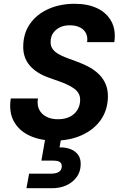

<svg xmlns="http://www.w3.org/2000/svg" viewBox="-20 -732 645 1016"><path d="M269 12Q193 12 137 -14Q81 -40 53.5 -89.5Q26 -139 37 -211H181Q175 -178 187 -153Q199 -128 225 -114.5Q251 -101 286 -101Q322 -101 348 -113.5Q374 -126 388.5 -148.5Q403 -171 404 -200Q405 -221 396.5 -236.5Q388 -252 372 -263.5Q356 -275 335.5 -284.5Q315 -294 290.5 -302.5Q266 -311 241 -320Q172 -344 136.5 -386.5Q101 -429 103 -489Q104 -557 139.5 -607Q175 -657 236.5 -684.5Q298 -712 375 -712Q445 -712 495 -688Q545 -664 569.5 -618.5Q594 -573 585 -509H441Q445 -536 435 -556Q425 -576 403 -587Q381 -598 352 -598Q322 -599 298.5 -588Q275 -577 261.5 -557.5Q248 -538 248 -512Q247 -494 254 -480.5Q261 -467 274 -456.5Q287 -446 305.5 -437.5Q324 -429 346 -421Q368 -413 392 -404Q425 -392 454.5 -375.5Q484 -359 506 -336.5Q528 -314 540 -284.5Q552 -255 551 -217Q549 -148 513 -97Q477 -46 413.5 -17Q350 12 269 12ZM120 264 134 187H248Q276 187 291 178Q306 169 307 149Q307 132 296 125Q285 118 262 118H199L221 -7H305L295 48Q326 47 351.5 56.5Q377 66 392.5 86Q408 106 407 140Q406 178 385 206Q364 234 330.5 249Q297 264 256 264Z"/></svg>

Font: DM Sans 18pt
Style: Bold Italic
Weight: 700
Italic angle: -10°
Designer: Colophon Foundry, Jonny Pinhorn
Foundry: Colophon Foundry
Version: Version 4.004;gftools[0.9.30]